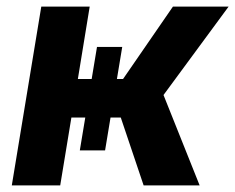

<svg xmlns="http://www.w3.org/2000/svg" viewBox="-20 -559 709 579"><path d="M15.6 0 104.5 -539.1H250.5L214.8 -320.8H351.1L501.5 -539.1H669.4L473.1 -272.5L582 0H413.1L344.2 -204.6H195.3L161.6 0ZM272.5 -417.5H348.6L296.9 -105.5H220.7Z"/></svg>

Font: Inter 18pt
Style: Bold Italic
Weight: 700
Italic angle: -9.3988°
Designer: Rasmus Andersson
Foundry: rsms
Version: Version 4.001;git-66647c0bb